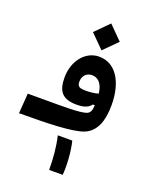

<svg xmlns="http://www.w3.org/2000/svg" viewBox="-179 -786 934 1145"><g transform="rotate(20 288.5 -213.5)"><path d="M-9.3 3.9C160.6 3.9 329.6 0.5 398.4 -27.8C467.3 -57.6 493.2 -129.4 493.2 -230C493.2 -373.5 433.1 -476.6 325.7 -476.6C238.3 -476.6 172.9 -393.6 172.9 -290C172.9 -201.7 204.6 -161.1 295.9 -161.1C345.7 -161.1 371.6 -174.3 386.2 -194.8L399.4 -195.3C397.5 -158.7 390.6 -142.1 364.7 -134.8C325.2 -123 233.9 -123 103.5 -123.5C71.3 -123.5 36.6 -123.5 0 -123.5ZM275.4 260.3H361.3C366.7 211.4 361.8 112.8 345.2 48.8H253.4C269 114.7 275.4 190.4 275.4 260.3ZM324.7 -516.6 409.7 -601.6 324.7 -687 239.7 -601.6ZM397.9 -268.6C374.5 -261.7 352.5 -258.3 320.8 -258.3C277.3 -258.3 264.6 -265.1 264.6 -296.9C264.6 -328.1 284.7 -358.4 323.2 -358.4C358.9 -358.4 390.1 -333.5 397.9 -268.6Z"/></g></svg>

Font: Cascadia Code NF SemiBold
Style: Regular
Weight: 600
Monospace: yes
Designer: Aaron Bell
Foundry: Saja Typeworks
Version: Version 2404.023